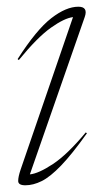

<svg xmlns="http://www.w3.org/2000/svg" viewBox="-20 -542 304 572"><path d="M41.5 -37 197.5 -491Q172 -488 131.8 -459.5Q91.5 -431 36 -363L32.5 -366Q88.5 -453.5 132.8 -487.8Q177 -522 213.5 -522Q243 -522 232.5 -491.5L69 -22.5Q95 -25 138 -53.5Q181 -82 235.5 -147.5L239 -145Q194.5 -82.5 162 -48.8Q129.5 -15 104.2 -2.5Q79 10 55.5 10Q34.5 10 34.2 -2.5Q34 -15 41.5 -37Z"/></svg>

Font: Newsreader Display ExtraLight
Style: Italic
Weight: 275
Italic angle: -17°
Designer: Hugues Gentile
Foundry: Production Type
Version: Version 1.002